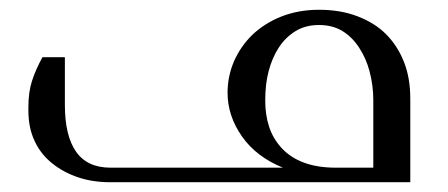

<svg xmlns="http://www.w3.org/2000/svg" viewBox="-20 -373 916 393"><path d="M112.8 -158.2Q112.8 -95.2 135.7 -62.5Q158.7 -29.8 206.1 -29.8H559.1Q504.9 -51.8 475.6 -93.3Q445.8 -135.7 445.8 -183.1Q445.8 -216.8 459 -247.6Q472.2 -277.8 496.1 -301.3Q521 -325.2 555.2 -338.9Q590.8 -353 632.8 -353Q676.8 -353 711.4 -339.8Q747.1 -326.2 770 -303.2Q793.9 -279.3 807.1 -245.6Q819.8 -213.4 819.8 -170.9V0H206.1Q169.9 0 140.6 -9.8Q109.9 -20 86.9 -38.6Q63.5 -57.1 50.8 -84.5Q38.1 -111.3 38.1 -147V-152.8Q38.1 -184.6 45.4 -207Q52.7 -230 66.9 -255.9H112.8ZM744.1 -168.9Q744.1 -197.8 736.3 -227.5Q729.5 -253.4 714.8 -275.9Q700.7 -297.4 680.7 -309.6Q660.6 -321.8 632.8 -321.8Q605.5 -321.8 585.4 -309.6Q564.5 -296.9 550.8 -275.9Q537.1 -254.9 529.8 -227.1Q522.9 -201.2 522.9 -167Q522.9 -137.7 530.8 -113.8Q538.6 -89.4 556.6 -69.8Q574.2 -50.8 601.1 -40.5Q629.4 -29.8 667 -29.8H744.1Z"/></svg>

Font: SimahzazaarabicW05-Light
Style: Regular
Weight: 300
Designer: Ahmed zaza
Foundry: Ahmed zaza
Version: Version 1.001